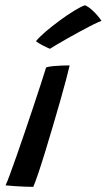

<svg xmlns="http://www.w3.org/2000/svg" viewBox="-20 -719 411 740"><path d="M108.2 1.2Q95.8 1.2 76.8 0.5Q57.7 -0.2 37.6 -1.6Q17.6 -2.9 1.4 -4.6Q6.6 -15.2 17.8 -45.4Q29.1 -75.6 44 -118.3Q58.9 -161 75.4 -209.3Q91.9 -257.7 107.8 -305.4Q123.7 -353.1 136.8 -393.3Q149.9 -433.6 157.8 -459.2Q169.6 -462.8 186.1 -464.3Q202.6 -465.9 219.5 -466.4Q236.4 -466.9 248.4 -466.9Q244.8 -450.3 235.2 -413.9Q225.6 -377.5 212 -329.7Q198.4 -281.9 183.2 -230.8Q168.1 -179.6 153.6 -132.3Q139.1 -85.1 127.1 -49.7Q115.1 -14.3 108.2 1.2ZM307.9 -698.8Q323 -691.4 335.7 -679.7Q348.4 -667.9 357.8 -656.5Q367.2 -645.2 371.2 -638.7Q358.1 -633.8 336.4 -623Q314.8 -612.2 289.6 -598.4Q264.4 -584.6 240.4 -571.1Q216.4 -557.6 198.1 -546.7Q179.9 -535.9 172.5 -530.9Q169.2 -532.2 161.7 -535.7Q154.1 -539.1 145.4 -543.6Q136.8 -548 129.3 -552.6Q121.9 -557.2 118.6 -560.2Q130.6 -575.3 155.7 -596.9Q180.9 -618.4 210.5 -640.2Q240.1 -661.9 266.6 -678.1Q293.1 -694.3 307.9 -698.8Z"/></svg>

Font: Grandstander Thin
Style: Italic
Weight: 100
Italic angle: -15°
Designer: Tyler Finck
Foundry: Etcetera Type Co
Version: Version 1.200